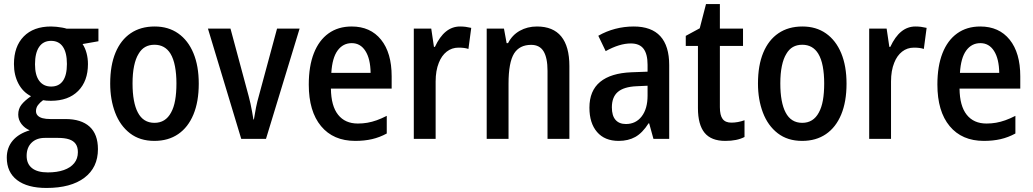

<svg xmlns="http://www.w3.org/2000/svg" viewBox="-20 -680 5057 940"><path d="M306.2 -539.6H461.9V-478L384.3 -464.4Q397 -445.3 403.8 -419.9Q410.6 -394.5 410.6 -366.2Q410.6 -283.2 362.8 -234.9Q314.9 -186.5 229 -186.5Q216.8 -186.5 207.3 -187.3Q197.8 -188 190.9 -189.5Q175.3 -178.2 165.8 -165.3Q156.2 -152.3 156.2 -136.2Q156.2 -123 164.6 -114.3Q172.9 -105.5 188.7 -101.3Q204.6 -97.2 226.1 -97.2H300.3Q377.4 -97.2 418.5 -60.1Q459.5 -22.9 459.5 50.3Q459.5 140.1 393.3 190.2Q327.1 240.2 207.5 240.2Q114.3 240.2 63.7 201.7Q13.2 163.1 13.2 91.8Q13.2 43 42.2 8.5Q71.3 -25.9 125.5 -42Q101.1 -52.2 85.2 -72.8Q69.3 -93.3 69.3 -119.1Q69.3 -147 84.7 -167Q100.1 -187 131.8 -209Q92.3 -229 70.3 -270.5Q48.3 -312 48.3 -366.2Q48.3 -452.6 96.2 -501.5Q144 -550.3 230 -550.3Q242.7 -550.3 256.8 -548.8Q271 -547.4 284.4 -544.9Q297.9 -542.5 306.2 -539.6ZM110.4 83Q110.4 122.1 136.7 143.1Q163.1 164.1 213.9 164.1Q259.3 164.1 292.2 152.6Q325.2 141.1 343.3 118.9Q361.3 96.7 361.3 64.9Q361.3 40 350.6 24.7Q339.8 9.3 318.4 2.2Q296.9 -4.9 263.7 -4.9H199.7Q158.7 -4.9 134.5 18.8Q110.4 42.5 110.4 83ZM151.4 -365.2Q151.4 -312 172.1 -284.2Q192.9 -256.3 230.5 -256.3Q268.6 -256.3 288.1 -284.2Q307.6 -312 307.6 -366.7Q307.6 -422.4 287.8 -451.2Q268.1 -480 230 -480Q191.9 -480 171.6 -450.4Q151.4 -420.9 151.4 -365.2Z M735.8 9.8Q664.6 9.8 616.2 -27.6Q567.9 -64.9 543.7 -128.7Q519.5 -192.4 519.5 -271Q519.5 -359.9 545.4 -422.1Q571.3 -484.4 619.9 -517.3Q668.5 -550.3 737.3 -550.3Q804.2 -550.3 852.5 -516.4Q900.9 -482.4 927 -419.7Q953.1 -356.9 953.1 -270.5Q953.1 -182.1 927 -119.4Q900.9 -56.6 852.3 -23.4Q803.7 9.8 735.8 9.8ZM736.3 -78.6Q790.5 -78.6 817.4 -128.9Q831.1 -153.3 837.4 -189Q843.8 -224.6 843.8 -272Q843.8 -317.4 836.7 -355Q829.6 -392.6 814.5 -417.5Q787.6 -460.9 736.3 -460.9Q710.4 -460.9 690.9 -450Q671.4 -439 658.2 -416Q644 -393.1 636.5 -356.9Q628.9 -320.8 628.9 -271.5Q628.9 -224.6 635.5 -189Q642.1 -153.3 654.8 -129.4Q681.2 -78.6 736.3 -78.6Z M1161.1 0 998 -540H1108.4L1197.8 -208Q1202.1 -193.4 1206.3 -173.1Q1210.4 -152.8 1214.4 -132.1Q1218.3 -111.3 1220.7 -95.2H1223.1Q1225.1 -106.4 1227.8 -122.3Q1230.5 -138.2 1233.6 -154.8Q1236.8 -171.4 1240.2 -184.1L1336.4 -540H1446.8L1282.2 0Z M1719.2 9.8Q1611.8 9.8 1551.8 -62.5Q1491.7 -134.8 1491.7 -266.1Q1491.7 -356 1516.6 -419.4Q1541.5 -482.9 1588.6 -516.6Q1635.7 -550.3 1701.7 -550.3Q1793.5 -550.3 1845.5 -485.8Q1897.5 -421.4 1897.5 -306.2V-246.1H1600.1Q1601.1 -161.1 1635.3 -118.2Q1669.4 -75.2 1731.9 -75.2Q1756.3 -75.2 1778.8 -79.1Q1801.3 -83 1824.5 -91.3Q1847.7 -99.6 1873.5 -112.8V-26.4Q1838.4 -7.3 1801.3 1.2Q1764.2 9.8 1719.2 9.8ZM1602.1 -323.2H1794.4Q1793.5 -392.1 1769 -430.4Q1744.6 -468.8 1702.1 -468.8Q1659.2 -468.8 1632.8 -432.6Q1606.4 -396.5 1602.1 -323.2Z M2005.9 0V-540H2091.3L2104.5 -450.7H2109.4Q2132.8 -501 2163.3 -525.6Q2193.8 -550.3 2232.4 -550.3Q2247.1 -550.3 2260 -548.6Q2272.9 -546.9 2287.1 -543.5L2273.4 -440.4Q2263.2 -443.8 2251.5 -445.3Q2239.7 -446.8 2225.1 -446.8Q2191.9 -446.8 2167 -427.2Q2142.1 -407.7 2128.4 -372.6Q2120.6 -353.5 2116.7 -330.6Q2112.8 -307.6 2112.8 -281.2V0Z M2362.8 0V-540H2447.3L2460.4 -468.8H2467.3Q2487.3 -508.3 2524.7 -529.3Q2562 -550.3 2608.9 -550.3Q2688 -550.3 2727.8 -501.5Q2767.6 -452.6 2767.6 -356.4V0H2660.6V-333Q2660.6 -396.5 2641.4 -428.5Q2622.1 -460.4 2580.6 -460.4Q2523.9 -460.4 2497.1 -418.5Q2469.7 -374.5 2469.7 -270.5V0Z M3256.3 0H3179.2L3158.2 -76.2H3155.3Q3125 -28.8 3090.3 -9.5Q3055.7 9.8 3008.8 9.8Q2940.4 9.8 2903.1 -33.7Q2865.7 -77.1 2865.7 -152.8Q2865.7 -235.8 2918.2 -279.1Q2970.7 -322.3 3072.3 -326.2L3150.4 -329.1V-362.8Q3150.4 -415.5 3130.6 -441.4Q3110.8 -467.3 3068.4 -467.3Q3013.2 -467.3 2945.3 -429.7L2909.2 -504.9Q2948.2 -527.3 2992.2 -538.8Q3036.1 -550.3 3082.5 -550.3Q3169.4 -550.3 3212.9 -502.7Q3256.3 -455.1 3256.3 -361.3ZM3044.4 -72.8Q3092.8 -72.8 3121.6 -110.1Q3150.4 -147.5 3150.4 -211.9V-260.3L3095.7 -257.8Q3033.7 -254.9 3004.6 -229.7Q2975.6 -204.6 2975.6 -154.3Q2975.6 -113.8 2993.4 -93.3Q3011.2 -72.8 3044.4 -72.8Z M3530.8 9.8Q3461.9 9.8 3429.4 -30Q3397 -69.8 3397 -150.9V-455.1H3337.4V-504.4L3405.8 -541.5L3436.5 -660.2H3504.4V-540H3617.7V-455.1H3504.4V-155.3Q3504.4 -115.7 3517.8 -97.7Q3531.2 -79.6 3560.5 -79.6Q3592.3 -79.6 3625 -91.3V-9.3Q3606 0.5 3583 5.1Q3560.1 9.8 3530.8 9.8Z M3907.2 9.8Q3835.9 9.8 3787.6 -27.6Q3739.3 -64.9 3715.1 -128.7Q3690.9 -192.4 3690.9 -271Q3690.9 -359.9 3716.8 -422.1Q3742.7 -484.4 3791.3 -517.3Q3839.8 -550.3 3908.7 -550.3Q3975.6 -550.3 4023.9 -516.4Q4072.3 -482.4 4098.4 -419.7Q4124.5 -356.9 4124.5 -270.5Q4124.5 -182.1 4098.4 -119.4Q4072.3 -56.6 4023.7 -23.4Q3975.1 9.8 3907.2 9.8ZM3907.7 -78.6Q3961.9 -78.6 3988.8 -128.9Q4002.4 -153.3 4008.8 -189Q4015.1 -224.6 4015.1 -272Q4015.1 -317.4 4008.1 -355Q4001 -392.6 3985.8 -417.5Q3959 -460.9 3907.7 -460.9Q3881.8 -460.9 3862.3 -450Q3842.8 -439 3829.6 -416Q3815.4 -393.1 3807.9 -356.9Q3800.3 -320.8 3800.3 -271.5Q3800.3 -224.6 3806.9 -189Q3813.5 -153.3 3826.2 -129.4Q3852.5 -78.6 3907.7 -78.6Z M4235.4 0V-540H4320.8L4334 -450.7H4338.9Q4362.3 -501 4392.8 -525.6Q4423.3 -550.3 4461.9 -550.3Q4476.6 -550.3 4489.5 -548.6Q4502.4 -546.9 4516.6 -543.5L4502.9 -440.4Q4492.7 -443.8 4481 -445.3Q4469.2 -446.8 4454.6 -446.8Q4421.4 -446.8 4396.5 -427.2Q4371.6 -407.7 4357.9 -372.6Q4350.1 -353.5 4346.2 -330.6Q4342.3 -307.6 4342.3 -281.2V0Z M4796.9 9.8Q4689.5 9.8 4629.4 -62.5Q4569.3 -134.8 4569.3 -266.1Q4569.3 -356 4594.2 -419.4Q4619.1 -482.9 4666.3 -516.6Q4713.4 -550.3 4779.3 -550.3Q4871.1 -550.3 4923.1 -485.8Q4975.1 -421.4 4975.1 -306.2V-246.1H4677.7Q4678.7 -161.1 4712.9 -118.2Q4747.1 -75.2 4809.6 -75.2Q4834 -75.2 4856.4 -79.1Q4878.9 -83 4902.1 -91.3Q4925.3 -99.6 4951.2 -112.8V-26.4Q4916 -7.3 4878.9 1.2Q4841.8 9.8 4796.9 9.8ZM4679.7 -323.2H4872.1Q4871.1 -392.1 4846.7 -430.4Q4822.3 -468.8 4779.8 -468.8Q4736.8 -468.8 4710.4 -432.6Q4684.1 -396.5 4679.7 -323.2Z"/></svg>

Font: Open Sans
Style: Regular
Weight: 600
Width: 3
Foundry: Ascender Corporation
Version: Version 1.000